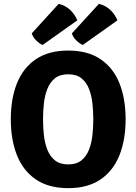

<svg xmlns="http://www.w3.org/2000/svg" viewBox="-20 -960 706 995"><path d="M203 -342Q203 -302.5 207.2 -261.5Q211.5 -220.5 224.8 -185.8Q238 -151 264 -129.5Q290 -108 333.5 -108Q377 -108 402.8 -129.5Q428.5 -151 441.8 -185.8Q455 -220.5 459.2 -261.5Q463.5 -302.5 463.5 -342Q463.5 -381.5 459.2 -422.2Q455 -463 441.8 -497.8Q428.5 -532.5 402.8 -553.8Q377 -575 333.5 -575Q290 -575 264 -553.8Q238 -532.5 224.8 -497.8Q211.5 -463 207.2 -422.2Q203 -381.5 203 -342ZM36 -342Q36 -449 68.2 -529Q100.5 -609 166.5 -653.5Q232.5 -698 333.5 -698Q435 -698 501 -653.2Q567 -608.5 599 -528.5Q631 -448.5 631 -342Q631 -234.5 598.5 -154.2Q566 -74 500.2 -29.5Q434.5 15 333.5 15Q232 15 166 -30Q100 -75 68 -155.2Q36 -235.5 36 -342ZM492.5 -940Q528 -931.5 552.5 -907.8Q577 -884 588.5 -854.5L409 -727Q393.5 -733 375.8 -750.2Q358 -767.5 352.5 -787ZM284 -940Q320 -931.5 344.5 -907.8Q369 -884 380.5 -854.5L201 -727Q184.5 -733 167.2 -750.8Q150 -768.5 144.5 -787Z"/></svg>

Font: Signika
Style: Bold
Weight: 700
Designer: Anna Giedry
Foundry: Anna Giedry
Version: Version 2.001